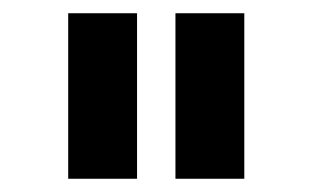

<svg xmlns="http://www.w3.org/2000/svg" viewBox="-20 -785 476 290"><path d="M83 -765H187V-515H83ZM245 -765H349V-515H245Z"/></svg>

Font: Khand Semibold
Style: Regular
Weight: 600
Designer: Devanagari: Sanchit Sawaria, Jyotish Sonowal; Latin: Satya Rajpurohit
Foundry: Indian Type Foundry
Version: Version 1.100;PS 1.0;hotconv 1.0.78;makeotf.lib2.5.61930; tt